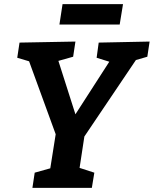

<svg xmlns="http://www.w3.org/2000/svg" viewBox="-20 -904 740 924"><path d="M136 0 147 -73 222 -94 248 -258 120 -609 63 -626 74 -699 343 -704 332 -631 261 -611 343 -354 506 -607 445 -626 455 -699 700 -704 689 -631 634 -615 386 -247 363 -96 434 -73 422 0ZM572 -884 556 -786H266L281 -884Z"/></svg>

Font: Bitter
Style: Bold Italic
Weight: 700
Italic angle: -9°
Designer: Sol Matas, and Bitter project Authors
Foundry: Sol Matas
Version: Version 2.001